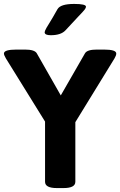

<svg xmlns="http://www.w3.org/2000/svg" viewBox="-26 -954 611 976"><path d="M565 -682Q565 -672 556 -657L357 -333V-30Q357 2 297 2H263Q203 2 203 -30V-336L4 -657Q-6 -674 -6 -682Q-6 -702 58 -702H101Q150 -702 161 -683L283 -469L406 -683Q417 -702 466 -702H502Q565 -702 565 -682ZM411 -920Q411 -914 405 -906Q399 -898 374 -872Q337 -833 307 -800Q284 -775 232 -775Q201 -775 201 -790Q201 -793 203 -798Q205 -803 210.5 -813Q216 -823 223 -833.5Q230 -844 242 -865Q254 -886 266 -907Q281 -934 351 -934Q411 -934 411 -920Z"/></svg>

Font: mmAsap
Style: Bold
Weight: 700
Designer: Pablo Cosgaya
Foundry: Omnibus-Type
Version: Version 1.001